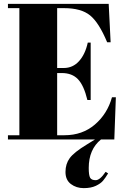

<svg xmlns="http://www.w3.org/2000/svg" viewBox="-20 -720 664 991"><path d="M21 -700H541L551 -502H533Q491 -603 445 -640.5Q399 -678 310 -678H275V-369H309Q356 -369 388 -404.5Q420 -440 433 -500H448V-204H431Q413 -279 382.5 -311Q352 -343 299 -343H275V-22H313Q405 -22 469.5 -77Q534 -132 558 -218H578L570 0H501Q438 51 438 147Q438 184 445 197Q452 210 474 210Q496 210 525 167L538 175Q524 198 512 212.5Q500 227 475 239Q450 251 412 251Q374 251 346 230Q318 209 318 167.5Q318 126 340 96Q362 66 428 26L470 0H21V-22H80V-678H21Z"/></svg>

Font: Abril Fatface
Style: Regular
Weight: 400
Designer: Veronika Burian, Jos Scaglione
Foundry: TypeTogether
Version: Version 1.001